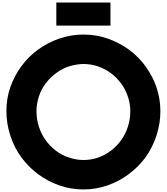

<svg xmlns="http://www.w3.org/2000/svg" viewBox="-20 -1470 1303 1500"><path d="M30 -602Q30 -701 61 -789.5Q92 -878 148 -954Q203 -1029 279.5 -1084Q356 -1139 444 -1169Q488 -1184 535.5 -1192Q583 -1200 632 -1200Q733 -1200 822 -1168.5Q911 -1137 985 -1084Q1070 -1021 1123 -943.5Q1176 -866 1202 -790Q1217 -745 1225 -698Q1233 -651 1233 -602Q1233 -504 1202.5 -411Q1172 -318 1117 -241Q1061 -165 984.5 -108.5Q908 -52 821 -22Q730 10 632 10Q532 10 442 -22Q352 -54 278 -109Q203 -165 147.5 -240Q92 -315 61 -410Q46 -455 38 -503.5Q30 -552 30 -602ZM265 -600Q265 -539 284 -480Q303 -421 336 -376Q372 -326 418 -291.5Q464 -257 517 -240Q573 -220 633 -220Q693 -220 748 -239.5Q803 -259 848 -294Q893 -328 927 -375.5Q961 -423 979 -480Q988 -508 993 -538Q998 -568 998 -600Q998 -659 979 -715.5Q960 -772 927 -817Q857 -912 747 -951Q692 -970 633 -970Q585 -970 529 -954.5Q473 -939 417 -898Q371 -864 336.5 -818Q302 -772 284 -717Q275 -689 270 -659.5Q265 -630 265 -600ZM420 -1270V-1450H843V-1270Z"/></svg>

Font: Boldonse
Style: Regular
Weight: 400
Designer: Universitype Foundry
Foundry: Universitype Foundry
Version: Version 1.000; ttfautohint (v1.8.4.7-5d5b)